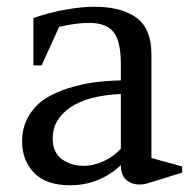

<svg xmlns="http://www.w3.org/2000/svg" viewBox="-20 -532 570 564"><path d="M515.1 -43V-24.9L409.2 7.8Q377.9 14.6 356.4 0.7Q335 -13.2 335 -46.9Q271.5 12.2 186 12.2Q115.2 12.2 80.1 -24.4Q44.9 -61 44.9 -116.2Q44.9 -157.7 63.5 -189.7Q82 -221.7 110.8 -240.7Q139.6 -259.8 179.7 -272.5Q219.7 -285.2 256.8 -290Q293.9 -294.9 335 -295.9V-342.8Q335 -411.1 313.5 -438Q292 -464.8 242.2 -464.8Q204.6 -464.8 153.8 -453.1L102.1 -339.8H78.1V-479Q122.1 -494.6 170.9 -503.4Q219.7 -512.2 256.8 -512.2Q337.4 -512.2 381.1 -479.7Q424.8 -447.3 424.8 -373V-67.9ZM227.1 -44.9Q254.9 -44.9 284.2 -58.3Q313.5 -71.8 335 -95.2V-255.9Q237.3 -251.5 186 -216.1Q134.8 -180.7 134.8 -126Q134.8 -84 161.6 -64.5Q188.5 -44.9 227.1 -44.9Z"/></svg>

Font: Amethysta
Style: Regular
Weight: 400
Designer: Konstantin Vinogradov, Alexei Vanyashin
Foundry: Cyreal (www.cyreal.org)
Version: Version 1.003